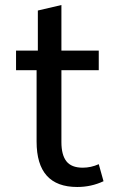

<svg xmlns="http://www.w3.org/2000/svg" viewBox="-20 -736 478 766"><path d="M126 -171V-456H44V-534H131V-694L225 -716V-534H374V-456H225V-169Q225 -118 245 -92.5Q265 -67 310 -67Q343 -67 374 -81L393 -13Q344 10 288 10Q126 10 126 -171Z"/></svg>

Font: Nebula Sans Medium
Style: Regular
Weight: 500
Designer: Paul D. Hunt for Adobe (as Source Sans)
Foundry: Nebula Entertainment & Broadcasting LLC
Version: Version 1.010